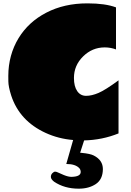

<svg xmlns="http://www.w3.org/2000/svg" viewBox="-20 -822 785 1150"><path d="M674.8 -525.9Q643.1 -538.1 606.9 -538.1Q532.7 -538.1 477.8 -484.1Q422.9 -430.2 422.9 -355Q422.9 -304.7 442.4 -276.4Q461.9 -248 495.6 -248Q529.3 -248 570.1 -265.4Q610.8 -282.7 689.9 -340.8V-22.9Q592.3 16.6 483.9 19L460 92.8L470.7 93.8Q520.5 98.6 541.5 109.4Q596.2 137.2 596.2 190.9Q595.7 252.4 554 280.3Q512.2 308.1 451.7 308.1Q365.7 308.1 303.7 266.1Q284.7 251 284.7 237.5Q284.7 224.1 293.7 215.1Q302.7 206.1 310.1 206.1Q317.4 206.1 326.9 210.9Q336.4 215.8 362.8 226.6Q389.2 237.3 407.7 237.3Q463.4 236.3 463.4 208Q463.4 208 463.4 207.5Q462.9 194.3 455.6 186Q432.6 160.2 377 160.2L418 16.6Q330.1 9.3 253.4 -25.9Q96.7 -97.7 46.9 -250.5Q30.3 -302.7 30 -334.7Q29.8 -366.7 29.8 -367.7Q29.8 -429.7 45.4 -486.8Q61 -543.9 90.8 -592.8Q150.4 -690.9 257.6 -746.3Q364.7 -801.8 502.4 -801.8Q503.9 -801.8 504.9 -801.8Q610.8 -801.8 674.8 -777.8Z"/></svg>

Font: Fz Rammetto One
Style: Regular
Weight: 400
Designer: Vernon Adams
Foundry: Vernon Adams
Version: Vit hóa bi c Thuy @ FontZin.Com